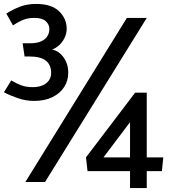

<svg xmlns="http://www.w3.org/2000/svg" viewBox="-20 -791 870 976"><path d="M164 -771Q118 -771 81.5 -757Q45 -743 12 -722L46 -662Q65 -675 91.5 -687.5Q118 -700 155 -700Q195 -700 213 -683Q231 -666 231 -644Q231 -624 221 -607.5Q211 -591 189.5 -581Q168 -571 132 -571H95L105 -504H127Q187 -504 213.5 -482.5Q240 -461 240 -420Q240 -398 228 -381.5Q216 -365 195 -356.5Q174 -348 148 -348Q113 -348 89 -357Q65 -366 37 -382L0 -322Q30 -306 70.5 -292Q111 -278 153 -278Q207 -278 246 -297Q285 -316 306 -348.5Q327 -381 327 -421Q327 -453 315.5 -478Q304 -503 285.5 -519Q267 -535 245 -539Q264 -546 280.5 -561Q297 -576 308 -598Q319 -620 319 -645Q319 -696 280.5 -733.5Q242 -771 164 -771ZM625 -700 109 134H209L726 -700ZM810 9H726V-320H667L417 9L425 79H641V165H726V79H803ZM641 -170V9H506Z"/></svg>

Font: Catamaran Thin Medium
Style: Regular
Weight: 500
Version: Version 2.000